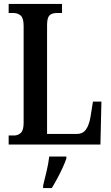

<svg xmlns="http://www.w3.org/2000/svg" viewBox="-20 -734 562 975"><path d="M24 0V-46H52Q71 -46 85.5 -59Q100 -72 100 -110V-603Q100 -642 85 -655Q70 -668 48 -668H24V-714H295V-668H269Q243 -668 231 -655.5Q219 -643 219 -606V-54H371Q401 -54 417 -77Q433 -100 440 -143L452 -218H495L490 0ZM199 208Q207 176 216.5 136Q226 96 230 61H317V71Q310 92 297.5 119Q285 146 270.5 173Q256 200 243 221H199Z"/></svg>

Font: Noto Serif Devanagari ExtraCondensed SemiBold
Style: Regular
Weight: 600
Width: 2
Designer: Universal Thirst, Indian Type Foundry and the Monotype Design Team
Foundry: Monotype Imaging Inc.
Version: Version 2.004; ttfautohint (v1.8.4.7-5d5b)